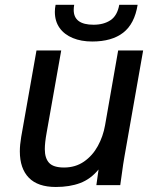

<svg xmlns="http://www.w3.org/2000/svg" viewBox="-20 -756 640 784"><path d="M61 -138Q61 -163.5 66.5 -196.5L129 -550H230L170.5 -214.5Q163 -173.5 163 -147Q163 -110 180.5 -91Q198 -72 241.5 -72Q288 -72 323 -96.2Q358 -120.5 379.5 -159.8Q401 -199 409 -244.5L462.5 -550H564.5L488 -115.5Q483.5 -91.5 476.5 -39Q477.5 -45.5 471 0H373.5L382.5 -64Q350 -24.5 307.2 -8.5Q264.5 7.5 208 7.5Q134.5 7.5 97.8 -30.2Q61 -68 61 -138ZM204 -707.5Q204 -721.5 207 -736.5H283Q281 -726.5 281 -715.5Q281 -655 362 -655Q403.5 -655 431.2 -673.5Q459 -692 467 -736.5H542Q529.5 -658.5 483 -622.5Q436.5 -586.5 356.5 -586.5Q311.5 -586.5 277 -600.8Q242.5 -615 223.2 -642.2Q204 -669.5 204 -707.5Z"/></svg>

Font: JuliaMono MediumItalic
Style: Regular
Weight: 500
Italic angle: -9°
Monospace: yes
Designer: cormullion
Foundry: corm
Version: Version 0.049; ttfautohint (v1.8.4)